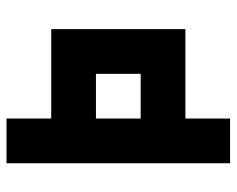

<svg xmlns="http://www.w3.org/2000/svg" viewBox="-88 -636 724 587"><g transform="rotate(-90 273.5 -342.0)"><path d="M205.1 -410.2V-273.4H341.8V-410.2ZM68.4 -683.6H205.1V-546.9H478.5V-136.7H205.1V0H68.4Z"/></g></svg>

Font: DatCub
Style: Bold
Weight: 700
Designer: GGBot
Version: 1.00